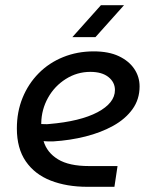

<svg xmlns="http://www.w3.org/2000/svg" viewBox="-20 -720 585 740"><path d="M317 0Q237 0 175.5 -24Q114 -48 79.5 -98Q45 -148 45 -225Q45 -289 67 -343Q89 -397 129 -437.5Q169 -478 223.5 -500Q278 -522 341 -522Q399 -522 438 -503.5Q477 -485 497.5 -454.5Q518 -424 518 -387Q518 -337 490.5 -299Q463 -261 416 -235Q369 -209 309.5 -194Q250 -179 185 -175Q174 -175 165 -175Q156 -175 148 -176Q161 -132 203.5 -106Q246 -80 323 -80H433L421 0ZM139 -242Q146 -242 153.5 -241.5Q161 -241 169 -242Q229 -247 276 -258.5Q323 -270 356 -287.5Q389 -305 406 -326.5Q423 -348 423 -373Q423 -403 398 -423Q373 -443 328 -443Q277 -443 233.5 -415.5Q190 -388 165 -343Q140 -298 139 -246Q139 -245 139 -244.5Q139 -244 139 -242ZM259 -577 369 -700H458L348 -577Z"/></svg>

Font: MuseoModerno
Style: Italic
Weight: 400
Italic angle: -9°
Designer: Pablo Cosgaya, Héctor Gatti, Marcela Romero, and the Authors of The MuseoModerno Project.
Foundry: Omnibus-Type Team
Version: Version 1.003